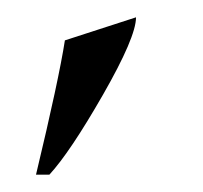

<svg xmlns="http://www.w3.org/2000/svg" viewBox="-20 -92 237 224"><path d="M37.6 111.8H22Q48.8 0 55.7 -44.9L138.7 -71.8Q138.7 -48.8 100.1 18.6Q61.5 85.9 37.6 111.8Z"/></svg>

Font: Niconne
Style: Regular
Weight: 400
Designer: Vernon Adams
Foundry: Vernon Adams
Version: Version 1.002